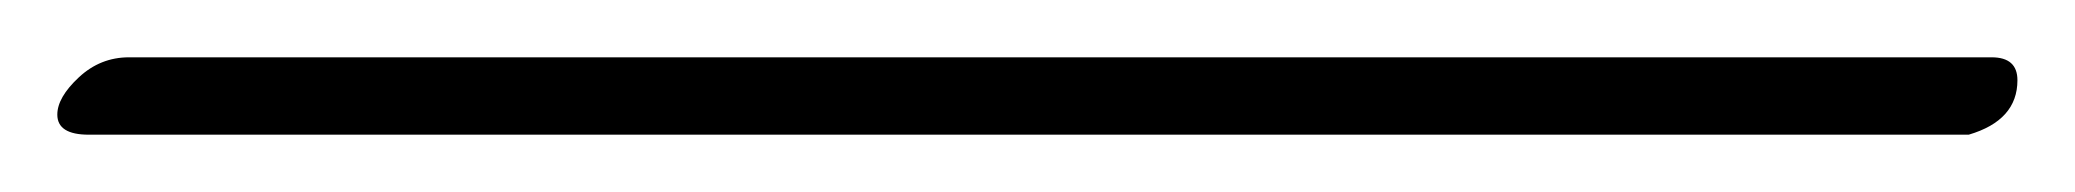

<svg xmlns="http://www.w3.org/2000/svg" viewBox="-45 0 724 67"><path d="M-14 47Q-25 47 -25 40Q-25 34 -17.5 27Q-10 20 0 20H650Q659 20 659 28Q659 42 642 47Z"/></svg>

Font: Corinthia
Style: Regular
Weight: 400
Designer: Robert E. Leuschke
Foundry: Robert E. Leuschke
Version: Version 1.013; ttfautohint (v1.8.3)